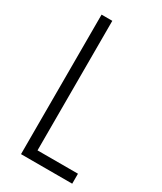

<svg xmlns="http://www.w3.org/2000/svg" viewBox="-182 -782 720 851"><g transform="rotate(30 178.0 -357.0)"><path d="M76 0H338V-51H131V-714H76Z"/></g></svg>

Font: Noto Sans Devanagari ExtraCondensed Light
Style: Regular
Weight: 300
Width: 2
Designer: Jelle Bosma - Monotype Design Team
Foundry: Monotype Imaging Inc.
Version: Version 2.004